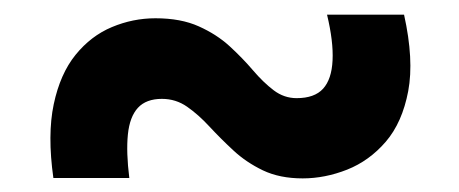

<svg xmlns="http://www.w3.org/2000/svg" viewBox="-20 -496 640 268"><path d="M402.5 -247Q370.5 -247 347 -258.2Q323.5 -269.5 305.8 -286Q288 -302.5 272.5 -319.2Q257 -336 241.2 -347Q225.5 -358 206 -358Q184 -358 172.5 -345.5Q161 -333 158.5 -308.2Q156 -283.5 160.5 -247.5H54.5Q46 -308 55 -350.5Q64 -393 85.5 -419.5Q107 -446 136.2 -458.2Q165.5 -470.5 197 -470.5Q232.5 -470.5 257.5 -459.2Q282.5 -448 300.5 -431.5Q318.5 -415 333 -398Q347.5 -381 362 -370Q376.5 -359 394 -359Q419 -359 431 -372.2Q443 -385.5 444.2 -411.8Q445.5 -438 436.5 -475.5H544Q558 -412.5 549.8 -368.8Q541.5 -325 518.5 -298.2Q495.5 -271.5 464.5 -259.2Q433.5 -247 402.5 -247Z"/></svg>

Font: Spline Sans Mono SemiBold
Style: Regular
Weight: 600
Monospace: yes
Version: Version 1.004